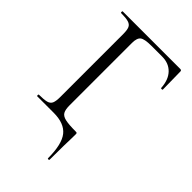

<svg xmlns="http://www.w3.org/2000/svg" viewBox="-242 -715 996 996"><g transform="rotate(45 256.5 -217.0)"><path d="M308.4 187Q308.4 85.4 274.4 42.7Q240.4 0 162.2 0H41Q39 0 39 -6Q39 -12 41 -12Q78.8 -12 97.5 -17Q116.2 -22 122.5 -37Q128.8 -52 128.8 -81V-544Q128.8 -573 122.6 -587.5Q116.4 -602 98.2 -607.5Q80 -613 43.4 -613Q41.2 -613 41.2 -619Q41.2 -625 43.4 -625H465.8Q475.8 -625 475.8 -616L477.8 -485.6Q477.8 -482.6 471.9 -482.5Q466 -482.4 465.8 -485.4Q462.4 -542.4 432.6 -573.2Q402.8 -604 354.2 -604H274.6Q225.4 -604 209.4 -591.8Q193.4 -579.6 193.4 -543V-85Q193.4 -54.4 202 -38.9Q210.6 -23.4 236.1 -17.7Q261.6 -12 311 -12Q319.2 -12 320.8 -10Q322.4 -8 322.4 0Q322.4 13.8 321.9 31.4Q321.4 49 320.5 84.3Q319.6 119.6 319.6 187Q319.6 191 314 191Q308.4 191 308.4 187Z"/></g></svg>

Font: Cormorant Light
Style: Regular
Weight: 300
Designer: Christian Thalmann (Catharsis Fonts)
Foundry: Catharsis Fonts
Version: Version 4.000